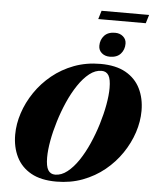

<svg xmlns="http://www.w3.org/2000/svg" viewBox="-67 -1111 944 1181"><g transform="rotate(5 405.0 -520.5)"><path d="M810 -464Q810 -398 787.8 -330.2Q765.5 -262.5 723.5 -200.5Q681.5 -138.5 622 -90Q562.5 -41.5 487.5 -13.2Q412.5 15 325 15Q230 15 169 -19.2Q108 -53.5 78.2 -113.8Q48.5 -174 48.5 -251Q48.5 -317 70.8 -384.8Q93 -452.5 135 -514.5Q177 -576.5 236.5 -625Q296 -673.5 371 -701.8Q446 -730 533.5 -730Q628.5 -730 689.5 -695.8Q750.5 -661.5 780.2 -601.5Q810 -541.5 810 -464ZM256.5 -128.5Q256.5 -74 271 -50.5Q285.5 -27 314.5 -27Q353 -27 389.2 -55.5Q425.5 -84 457.8 -132Q490 -180 516.2 -239.5Q542.5 -299 561.8 -362Q581 -425 591.5 -483.5Q602 -542 602 -586.5Q602 -641 587.8 -664.5Q573.5 -688 544 -688Q505.5 -688 469.2 -659.5Q433 -631 400.8 -583Q368.5 -535 342.2 -475.5Q316 -416 296.8 -353Q277.5 -290 267 -231.8Q256.5 -173.5 256.5 -128.5ZM586 -779Q556 -779 536.2 -796.2Q516.5 -813.5 516.5 -840.5Q516.5 -877.5 539.5 -903Q562.5 -928.5 606.5 -928.5Q636.5 -928.5 656.2 -911.2Q676 -894 676 -867Q676 -830 653.2 -804.5Q630.5 -779 586 -779ZM495.5 -1003.5 511.5 -1056H805L789 -1003.5Z"/></g></svg>

Font: Newsreader Display ExtraBold
Style: Italic
Weight: 800
Italic angle: -17°
Designer: Hugues Gentile
Foundry: Production Type
Version: Version 1.001